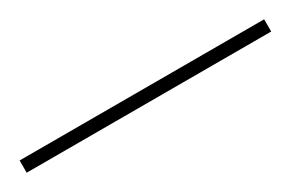

<svg xmlns="http://www.w3.org/2000/svg" viewBox="-6 -146 411 272"><g transform="rotate(-30 200.0 -10.0)"><path d="M0 0H400V-20H0ZM0 0Q0 0 0 0Q0 0 0 0Q0 0 0 0Q0 0 0 0Q0 0 0 0Q0 0 0 0H400Q400 0 400 0Q400 0 400 0Q400 0 400 0Q400 0 400 0Q400 0 400 0Q400 0 400 0ZM0 -20Q0 -20 0 -20Q0 -20 0 -20Q0 -20 0 -20Q0 -20 0 -20Q0 -20 0 -20Q0 -20 0 -20H400Q400 -20 400 -20Q400 -20 400 -20Q400 -20 400 -20Q400 -20 400 -20Q400 -20 400 -20Q400 -20 400 -20Z"/></g></svg>

Font: Wavefont
Style: Regular
Weight: 400
Monospace: yes
Version: Version 3.003